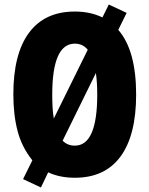

<svg xmlns="http://www.w3.org/2000/svg" viewBox="-20 -776 661 849"><path d="M582 -358Q582 -178 513 -84Q444 10 311 10Q244 10 193 -14L161 53L82 16L123 -67Q76 -126 57.5 -197.5Q39 -269 39 -359Q39 -538 108.5 -631.5Q178 -725 311 -725Q379 -725 433 -699L461 -756L540 -719L503 -644Q543 -598 562.5 -526Q582 -454 582 -358ZM211 -358Q211 -327 212.5 -301Q214 -275 218 -252L368 -556Q346 -583 311 -583Q211 -583 211 -358ZM410 -358Q410 -411 404 -453L257 -154Q278 -132 311 -132Q410 -132 410 -358Z"/></svg>

Font: Noto Sans ExtraCondensed Black
Style: Regular
Weight: 900
Width: 2
Designer: Monotype Design Team
Foundry: Monotype Imaging Inc.
Version: Version 2.013; ttfautohint (v1.8.4.7-5d5b)